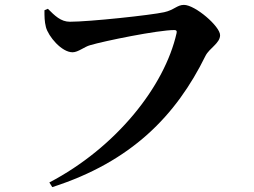

<svg xmlns="http://www.w3.org/2000/svg" viewBox="-20 -734 1040 786"><path d="M266 -645C229 -645 204 -670 176 -698L162 -692C162 -666 162 -647 168 -623C178 -585 232 -520 277 -520C300 -520 326 -543 349 -549C406 -566 626 -611 694 -611C701 -611 705 -608 703 -599C654 -380 455 -130 182 13L194 32C518 -72 701 -261 821 -505C837 -537 881 -557 881 -590C881 -626 779 -714 733 -714C705 -714 693 -693 652 -684C598 -672 346 -645 266 -645Z"/></svg>

Font: Noto Serif JP
Style: Bold
Weight: 700
Designer: Ryoko NISHIZUKA 西塚涼子 (kana & ideographs); Frank Grießhammer (Latin, Greek & Cyrillic); Wenlong ZHANG 张文龙 (bopomofo); San
Foundry: Adobe
Version: Version 2.001;hotconv 1.1.0;makeotfexe 2.6.0